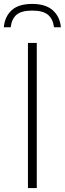

<svg xmlns="http://www.w3.org/2000/svg" viewBox="-50 -959 331 979"><path d="M92.5 0V-740H137.5V0ZM-30.5 -820Q-25.5 -875 9.8 -907Q45 -939 114 -939Q183 -939 219.2 -906.5Q255.5 -874 260.5 -820H225.5Q220 -862 194.8 -883.5Q169.5 -905 114 -905Q58.5 -905 34 -883.5Q9.5 -862 4.5 -820Z"/></svg>

Font: Encode Sans XLt
Style: Regular
Weight: 200
Designer: Multiple Designers
Foundry: Impallari Type
Version: Version 3.002; ttfautohint (v1.8.3) -l 8 -r 50 -G 200 -x 14 